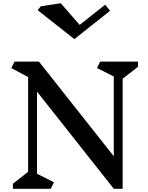

<svg xmlns="http://www.w3.org/2000/svg" viewBox="-20 -1167 914 1188"><path d="M739 -680V1H684L209 -600V-92L314 -39L294 1H60V-30L154 -104V-690L50 -746L70 -786H221L684 -200V-694L580 -746L600 -786H834V-754ZM440 -925 213 -1104 232 -1128 356 -1147 473 -1013 631 -1138 661 -1100Z"/></svg>

Font: Inknut Antiqua
Style: Regular
Weight: 400
Designer: Claus Eggers Sørensen
Foundry: Claus Eggers Sørensen
Version: Version 1.003; ttfautohint (v1.8.2) -l 8 -r 50 -G 200 -x 14 